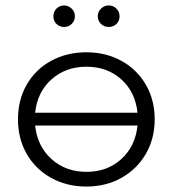

<svg xmlns="http://www.w3.org/2000/svg" viewBox="-20 -680 634 705"><path d="M297 -488Q369 -488 426 -456.5Q483 -425 515.5 -369Q548 -313 548 -242Q548 -171 515.5 -115Q483 -59 426 -27Q369 5 297 5Q225 5 167.5 -27Q110 -59 78 -115Q46 -171 46 -242Q46 -313 78 -369Q110 -425 167.5 -456.5Q225 -488 297 -488ZM109 -266H485Q477 -342 425.5 -388.5Q374 -435 297.5 -435Q221 -435 169 -388.5Q117 -342 109 -266ZM485 -219H109Q117 -143 169 -96Q221 -49 297.5 -49Q374 -49 425.5 -96Q477 -143 485 -219ZM176 -620Q176 -637 187.5 -648.5Q199 -660 215 -660Q231 -660 243 -648.5Q255 -637 255 -620.5Q255 -604 243.5 -592.5Q232 -581 215.5 -581Q199 -581 187.5 -592Q176 -603 176 -620ZM379 -660Q396 -660 407.5 -648.5Q419 -637 419 -620Q419 -603 407.5 -592Q396 -581 379 -581Q362 -581 350.5 -592.5Q339 -604 339 -620.5Q339 -637 351 -648.5Q363 -660 379 -660Z"/></svg>

Font: Montserrat Ace
Style: Regular
Weight: 400
Designer: Julieta Ulanovsky
Foundry: Julieta Ulanovsky
Version: Version 1